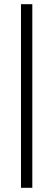

<svg xmlns="http://www.w3.org/2000/svg" viewBox="-20 -790 254 915"><path d="M80 -770H134V105H80Z"/></svg>

Font: Bounded
Style: Regular
Weight: 200
Designer: Vlad Churkin
Version: Version 1.0